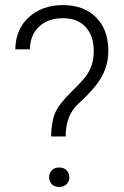

<svg xmlns="http://www.w3.org/2000/svg" viewBox="-20 -741 494 765"><path d="M183.6 -197.3Q184.6 -254.9 199.2 -290Q213.9 -325.2 262.2 -372.8Q310.5 -420.4 324.5 -440.2Q338.4 -460 345.9 -483.6Q353.5 -507.3 353.5 -537.6Q353.5 -598.6 321 -633.5Q288.6 -668.5 230.5 -668.5Q171.9 -668.5 136 -635Q100.1 -601.6 99.1 -544.4H41Q42 -624.5 95.2 -672.6Q148.4 -720.7 230.5 -720.7Q314.5 -720.7 363 -671.6Q411.6 -622.6 411.6 -538.6Q411.6 -485.8 387.7 -439.7Q363.8 -393.6 296.9 -332Q241.7 -285.6 241.7 -197.3ZM175.8 -34.2Q175.8 -50.8 186.3 -62.3Q196.8 -73.7 215.8 -73.7Q234.4 -73.7 245.4 -62.3Q256.3 -50.8 256.3 -34.2Q256.3 -18.1 245.4 -7.1Q234.4 3.9 215.8 3.9Q196.8 3.9 186.3 -7.1Q175.8 -18.1 175.8 -34.2Z"/></svg>

Font: Vazir Thin UI
Style: Thin-UI
Weight: 100
Designer: Saber Rastikerdar
Foundry: Saber Rastikerdar
Version: Version 30.0.0